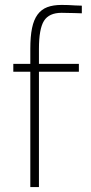

<svg xmlns="http://www.w3.org/2000/svg" viewBox="-20 -759 368 779"><path d="M103 -468H34V-500H103V-561Q103 -611 110 -645Q117 -679 132.5 -700Q148 -721 172 -730Q196 -739 230 -739Q243 -739 257.5 -738.5Q272 -738 284 -737Q298 -736 312 -736V-705Q296 -705 281 -706Q268 -706 254.5 -706.5Q241 -707 230 -707Q179 -707 158.5 -674.5Q138 -642 138 -560V-500H300V-468H138V0H103Z"/></svg>

Font: Panefresco 1wt
Style: Regular
Weight: 250
Version: Version 1.000